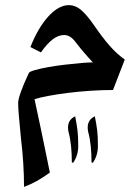

<svg xmlns="http://www.w3.org/2000/svg" viewBox="-20 -403 542 751"><path d="M74 328Q74 283 71 235.5Q68 188 62 138Q57 87 54 52.5Q51 18 51 0Q51 -14 61.5 -43.5Q72 -73 93 -118Q96 -123 117 -129Q138 -135 169 -140.5Q200 -146 234 -150Q268 -154 297.5 -156.5Q327 -159 343 -159L324 -180Q296 -211 275.5 -238.5Q255 -266 231 -266Q208 -266 186 -249Q164 -232 140 -198L99 -219Q128 -293 168.5 -338Q209 -383 250 -383Q274 -383 296 -365Q318 -347 348 -304Q380 -257 408.5 -224.5Q437 -192 468 -170L422 -51Q381 -51 334.5 -48Q288 -45 244.5 -39.5Q201 -34 167 -27.5Q133 -21 115 -15Q121 13 127 41Q133 69 139 97Q148 140 157 184Q166 228 175 272Q149 291 124 305Q99 319 74 328ZM343 234 338 232Q338 199 335 169Q332 139 325 113Q324 108 323.5 104Q323 100 323 96Q323 65 351 52Q357 82 360 106Q363 130 363 168Q363 205 343 234ZM266 234 261 232Q261 199 258 169Q255 139 248 113Q247 108 246.5 104Q246 100 246 96Q246 65 274 52Q280 82 283 106Q286 130 286 168Q286 205 266 234Z"/></svg>

Font: Noto Naskh Arabic
Style: Bold
Weight: 700
Designer: Monotype Design Team, David Williams, Mohamad Dakak and Nizar Qandah
Foundry: Monotype Imaging Inc.
Version: Version 2.016